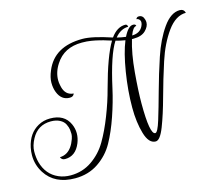

<svg xmlns="http://www.w3.org/2000/svg" viewBox="-112 -825 1252 1072"><g transform="rotate(-15 514.0 -289.0)"><path d="M221.6 -516Q272.8 -640 436 -640Q492.8 -640 603.2 -603.2Q640 -654.4 687.2 -654.4Q693.6 -654.4 696.8 -650.4Q700 -646.4 700.8 -639.2Q656.8 -639.2 623.2 -597.6Q648.8 -591.2 674.4 -588Q701.6 -643.2 729.6 -643.2Q742.4 -643.2 744.8 -635.2L745.6 -632Q726.4 -632 709.6 -586.4Q756 -587.2 772.8 -623.2Q778.4 -634.4 778.4 -644.4Q778.4 -654.4 771.6 -661.2Q764.8 -668 756 -668Q760 -680 772.8 -680Q796 -680 803.2 -652.8Q805.6 -644.8 805.6 -636.8Q805.6 -612.8 782.4 -590Q759.2 -567.2 712.8 -567.2H703.2Q680 -491.2 670.8 -384.4Q661.6 -277.6 661.6 -206.4Q661.6 -26.4 693.6 -26.4Q707.2 -26.4 727.2 -91.2Q747.2 -156 772.4 -248Q797.6 -340 828.4 -432.4Q859.2 -524.8 904.8 -589.6Q950.4 -654.4 1002.4 -654.4Q1013.6 -654.4 1021.2 -648.8Q1028.8 -643.2 1032 -631.2Q972.8 -631.2 924.4 -564.4Q876 -497.6 844.8 -401.6Q813.6 -305.6 787.6 -210Q761.6 -114.4 735.6 -47.6Q709.6 19.2 684 19.2Q644 19.2 624.8 -46.4Q605.6 -112 605.6 -196.8Q605.6 -294.4 622.8 -400.4Q640 -506.4 666.4 -570.4Q637.6 -575.2 612 -582.4Q567.2 -513.6 526.4 -328Q510.4 -255.2 483.2 -176Q456 -96.8 422.8 -36.8Q389.6 23.2 331.6 62.4Q273.6 101.6 196.8 101.6Q79.2 101.6 25.6 17.6Q-4 -29.6 -4 -84Q-4 -106.4 0.8 -129.6Q17.6 -207.2 76.8 -240Q108 -257.6 146.4 -257.6Q228.8 -257.6 257.6 -193.6Q269.6 -167.2 269.6 -139.6Q269.6 -112 258.4 -84Q231.2 -16.8 169.6 -16.8Q160 -16.8 153.6 -21.2Q147.2 -25.6 144 -34.4Q165.6 -34.4 184.8 -45.6Q216.8 -64.8 234.4 -115.2Q240 -132 240 -142.8Q240 -153.6 238.4 -167.6Q236.8 -181.6 228 -200Q219.2 -218.4 197.6 -229.6Q176 -240.8 146.4 -240.8Q70.4 -240.8 34.4 -173.6Q13.6 -135.2 13.6 -100.8Q13.6 -66.4 20.8 -39.2Q41.6 36.8 108 65.6Q139.2 79.2 176.8 79.2Q245.6 79.2 300 41.6Q354.4 4 388 -53.2Q421.6 -110.4 451.6 -187.2Q481.6 -264 500 -334.4Q548 -512.8 593.6 -588Q589.6 -588.8 572.4 -594.4Q555.2 -600 549.2 -601.6Q543.2 -603.2 527.6 -607.2Q512 -611.2 503.2 -612.8Q494.4 -614.4 480.8 -616.8Q456.8 -620.8 428 -620.8Q324 -620.8 274.4 -542.4Q245.6 -498.4 245.6 -451.2Q245.6 -437.6 248.8 -423.2Q257.6 -371.2 295.2 -360.8Q302.4 -358.4 310.4 -358.4Q305.6 -340.8 284 -340.8Q235.2 -340.8 215.2 -392.8Q205.6 -417.6 205.6 -448Q205.6 -478.4 221.6 -516Z"/></g></svg>

Font: Rouge Script
Style: Regular
Weight: 400
Designer: Sabrina Mariela Lopez
Foundry: Typesenses
Version: Version 1.003